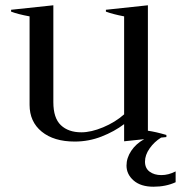

<svg xmlns="http://www.w3.org/2000/svg" viewBox="-20 -526 685 727"><path d="M645 123V164Q608 181 561 181Q513 181 486 157.5Q459 134 459 101Q459 72 477 45Q495 18 526 1L450 9V-56Q413 -28 364.5 -9Q316 10 263 10Q184 10 138 -27.5Q92 -65 92 -129V-464Q48 -472 22 -482V-489L182 -506V-139Q182 -79 210.5 -52Q239 -25 288 -25Q325 -25 370.5 -44Q416 -63 450 -93V-464Q408 -472 381 -482V-489L540 -506V-31Q569 -27 610 -15V-7L590 -5Q564 11 546.5 36Q529 61 529 86Q529 111 546.5 124Q564 137 591 137Q618 137 645 123Z"/></svg>

Font: Trirong
Style: Regular
Weight: 400
Version: Version 1.000